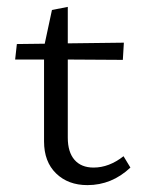

<svg xmlns="http://www.w3.org/2000/svg" viewBox="-20 -531 420 558"><path d="M108 -120V-358H24L29 -403L110 -404L131 -502L177 -511V-405L340 -407L337 -357L177 -358V-131Q177 -89 196.5 -66.5Q216 -44 252 -44Q297 -44 339 -77L359 -44Q305 7 234 7Q178 7 143 -27Q108 -61 108 -120Z"/></svg>

Font: QiushuiShotai Bright
Style: Regular
Weight: 400
Designer: Christian Thalmann (Catharsis Fonts)
Version: Version 1.250;